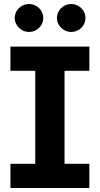

<svg xmlns="http://www.w3.org/2000/svg" viewBox="-20 -940 499 960"><path d="M32.2 -707H426.8V-585.9H302.7V-121.1H426.8V0H32.2V-121.1H156.2V-585.9H32.2ZM53.7 -849.6Q53.7 -868.7 63.2 -884.8Q72.8 -900.9 89.4 -910.4Q106 -919.9 125 -919.9Q144.5 -919.9 160.9 -910.4Q177.2 -900.9 186.8 -884.8Q196.3 -868.7 196.3 -849.6Q196.3 -831.1 186.8 -815.2Q177.2 -799.3 160.9 -789.8Q144.5 -780.3 125 -780.3Q106 -780.3 89.6 -789.8Q73.2 -799.3 63.5 -815.4Q53.7 -831.5 53.7 -849.6ZM264.6 -849.6Q264.6 -868.7 274.2 -884.8Q283.7 -900.9 300.3 -910.4Q316.9 -919.9 335.9 -919.9Q355.5 -919.9 371.8 -910.4Q388.2 -900.9 397.7 -884.8Q407.2 -868.7 407.2 -849.6Q407.2 -831.1 397.7 -815.2Q388.2 -799.3 371.8 -789.8Q355.5 -780.3 335.9 -780.3Q316.9 -780.3 300.5 -789.8Q284.2 -799.3 274.4 -815.4Q264.6 -831.5 264.6 -849.6Z"/></svg>

Font: Pretendard GOV
Style: Bold
Weight: 700
Designer: Base glyphs from Inter by Rasmus Andersson; Hangeul glyphs from Noto Sans CJK(Source Han Sans) by Jang Soo-young and Kan
Foundry: Kil Hyung-jin
Version: Version 1.309